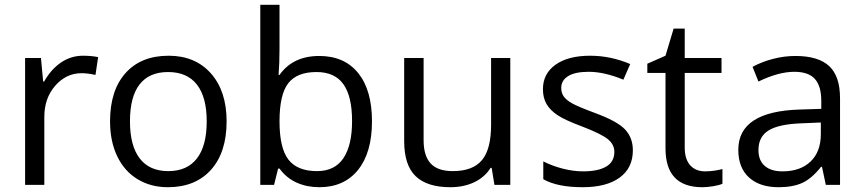

<svg xmlns="http://www.w3.org/2000/svg" viewBox="-20 -780 3645 810"><path d="M330.1 -544.9Q365.7 -544.9 394 -539.1L382.8 -463.9Q349.6 -471.2 324.2 -471.2Q259.3 -471.2 213.1 -418.5Q167 -365.7 167 -287.1V0H85.9V-535.2H152.8L162.1 -436H166Q195.8 -488.3 237.8 -516.6Q279.8 -544.9 330.1 -544.9Z M936 -268.1Q936 -137.2 870.1 -63.7Q804.2 9.8 688 9.8Q616.2 9.8 560.5 -23.9Q504.9 -57.6 474.6 -120.6Q444.3 -183.6 444.3 -268.1Q444.3 -398.9 509.8 -471.9Q575.2 -544.9 691.4 -544.9Q803.7 -544.9 869.9 -470.2Q936 -395.5 936 -268.1ZM528.3 -268.1Q528.3 -165.5 569.3 -111.8Q610.4 -58.1 689.9 -58.1Q769.5 -58.1 810.8 -111.6Q852.1 -165 852.1 -268.1Q852.1 -370.1 810.8 -423.1Q769.5 -476.1 689 -476.1Q609.4 -476.1 568.8 -423.8Q528.3 -371.6 528.3 -268.1Z M1327.1 -543.9Q1432.6 -543.9 1491 -471.9Q1549.3 -399.9 1549.3 -268.1Q1549.3 -136.2 1490.5 -63.2Q1431.6 9.8 1327.1 9.8Q1274.9 9.8 1231.7 -9.5Q1188.5 -28.8 1159.2 -68.8H1153.3L1136.2 0H1078.1V-759.8H1159.2V-575.2Q1159.2 -513.2 1155.3 -463.9H1159.2Q1215.8 -543.9 1327.1 -543.9ZM1315.4 -476.1Q1232.4 -476.1 1195.8 -428.5Q1159.2 -380.9 1159.2 -268.1Q1159.2 -155.3 1196.8 -106.7Q1234.4 -58.1 1317.4 -58.1Q1392.1 -58.1 1428.7 -112.5Q1465.3 -167 1465.3 -269Q1465.3 -373.5 1428.7 -424.8Q1392.1 -476.1 1315.4 -476.1Z M1767.1 -535.2V-188Q1767.1 -122.6 1796.9 -90.3Q1826.7 -58.1 1890.1 -58.1Q1974.1 -58.1 2012.9 -104Q2051.8 -149.9 2051.8 -253.9V-535.2H2132.8V0H2065.9L2054.2 -71.8H2049.8Q2024.9 -32.2 1980.7 -11.2Q1936.5 9.8 1879.9 9.8Q1782.2 9.8 1733.6 -36.6Q1685.1 -83 1685.1 -185.1V-535.2Z M2649.9 -146Q2649.9 -71.3 2594.2 -30.8Q2538.6 9.8 2438 9.8Q2331.5 9.8 2272 -23.9V-99.1Q2310.5 -79.6 2354.7 -68.4Q2398.9 -57.1 2439.9 -57.1Q2503.4 -57.1 2537.6 -77.4Q2571.8 -97.7 2571.8 -139.2Q2571.8 -170.4 2544.7 -192.6Q2517.6 -214.8 2439 -245.1Q2364.3 -272.9 2332.8 -293.7Q2301.3 -314.5 2285.9 -340.8Q2270.5 -367.2 2270.5 -403.8Q2270.5 -469.2 2323.7 -507.1Q2377 -544.9 2469.7 -544.9Q2556.2 -544.9 2638.7 -509.8L2609.9 -443.8Q2529.3 -477.1 2463.9 -477.1Q2406.2 -477.1 2377 -459Q2347.7 -440.9 2347.7 -409.2Q2347.7 -387.7 2358.6 -372.6Q2369.6 -357.4 2394 -343.8Q2418.5 -330.1 2487.8 -304.2Q2583 -269.5 2616.5 -234.4Q2649.9 -199.2 2649.9 -146Z M2954.6 -57.1Q2976.1 -57.1 2996.1 -60.3Q3016.1 -63.5 3027.8 -66.9V-4.9Q3014.6 1.5 2989 5.6Q2963.4 9.8 2942.9 9.8Q2787.6 9.8 2787.6 -153.8V-472.2H2710.9V-511.2L2787.6 -544.9L2821.8 -659.2H2868.7V-535.2H3023.9V-472.2H2868.7V-157.2Q2868.7 -108.9 2891.6 -83Q2914.6 -57.1 2954.6 -57.1Z M3463.9 0 3447.8 -76.2H3443.8Q3403.8 -25.9 3364 -8.1Q3324.2 9.8 3264.6 9.8Q3185.1 9.8 3139.9 -31.2Q3094.7 -72.3 3094.7 -147.9Q3094.7 -310.1 3354 -317.9L3444.8 -320.8V-354Q3444.8 -417 3417.7 -447Q3390.6 -477.1 3331.1 -477.1Q3264.2 -477.1 3179.7 -436L3154.8 -498Q3194.3 -519.5 3241.5 -531.7Q3288.6 -543.9 3335.9 -543.9Q3431.6 -543.9 3477.8 -501.5Q3523.9 -459 3523.9 -365.2V0ZM3280.8 -57.1Q3356.4 -57.1 3399.7 -98.6Q3442.9 -140.1 3442.9 -214.8V-263.2L3361.8 -259.8Q3265.1 -256.3 3222.4 -229.7Q3179.7 -203.1 3179.7 -147Q3179.7 -103 3206.3 -80.1Q3232.9 -57.1 3280.8 -57.1Z"/></svg>

Font: f02724691
Style: Regular
Weight: 400
Foundry: Ascender Corporation
Version: Version 1.10